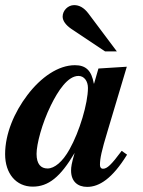

<svg xmlns="http://www.w3.org/2000/svg" viewBox="-41 -717 561 751"><path d="M435 -127C394 -72 378 -57 362 -57C354 -57 350 -63 350 -72C350 -97 356 -126 380 -205L455 -456L344 -449L327 -390H326C317 -441 295 -462 252 -462C187 -462 119 -415 66 -345C15 -278 -21 -194 -21 -114C-21 -38 22 13 87 13C148 13 195 -24 251 -119C239 -78 237 -64 237 -50C237 -7 263 14 300 14C347 14 398 -18 456 -112ZM303 -373C303 -313 270 -202 231 -133C204 -84 172 -58 145 -58C119 -58 102 -75 102 -115C102 -153 123 -234 158 -305C186 -362 224 -420 266 -420C288 -420 303 -400 303 -373ZM416 -516 305 -664C287 -688 268 -697 249 -697C225 -697 204 -676 204 -652C204 -636 216 -619 238 -604L370 -516Z"/></svg>

Font: STIXGeneral
Style: Bold Italic
Weight: 700
Italic angle: -16.33°
Designer: MicroPress Inc., with final additions and corrections provided by Coen Hoffman, Elsevier (retired)
Version: Version 1.1.0